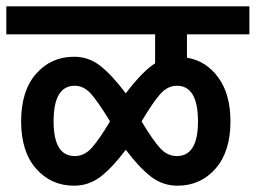

<svg xmlns="http://www.w3.org/2000/svg" viewBox="-47 -642 811 609"><path d="M302 -257Q265 -318 242 -344Q219 -370 190 -370Q123 -370 123 -257Q123 -147 190 -147Q220 -147 243 -172Q266 -197 302 -257ZM-27 -533V-622H744V-533H546V-459Q607 -449 645.5 -396Q684 -343 684 -257Q684 -161 636.5 -107Q589 -53 516 -53Q469 -53 431.5 -82Q394 -111 352 -167Q310 -111 272.5 -82Q235 -53 188 -53Q115 -53 67.5 -107Q20 -161 20 -257Q20 -354 67.5 -408Q115 -462 188 -462Q235 -462 272 -432.5Q309 -403 352 -346Q407 -418 445 -441V-533ZM402 -257Q438 -197 461 -172Q484 -147 514 -147Q581 -147 581 -257Q581 -370 514 -370Q485 -370 462 -344.5Q439 -319 402 -257Z"/></svg>

Font: LT Superior Semi-bold
Style: Regular
Weight: 600
Designer: Daniel Lyons
Foundry: LyonsType
Version: Version 1.0